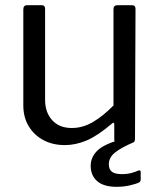

<svg xmlns="http://www.w3.org/2000/svg" viewBox="-20 -550 619 741"><path d="M257 -56Q300 -56 339.5 -79.5Q379 -103 418 -143V-515Q418 -530 434 -530H489Q503 -530 503 -516L501 -13Q501 0 490 0H432Q421 0 421 -11V-70Q421 -75 419 -76Q417 -77 412 -73Q357 -26 314.5 -8Q272 10 230 10Q184 10 148 -9Q112 -28 91 -62.5Q70 -97 70 -143V-514Q70 -530 85 -530H141Q154 -530 154 -516V-165Q154 -116 181.5 -86Q209 -56 257 -56ZM330 90Q330 59 352.5 34.5Q375 10 436 -9L498 -2Q447 20 423.5 39Q400 58 400 84Q400 103 411.5 112.5Q423 122 450 122Q471 122 487.5 117.5Q504 113 512 109Q523 104 523 114V143Q523 150 517 154Q505 160 481 165.5Q457 171 430 171Q380 171 355 149Q330 127 330 90Z"/></svg>

Font: Libre Franklin
Style: Regular
Weight: 400
Designer: Pablo Impallari, Rodrigo Fuenzalida, Nhung Nguyen
Foundry: Impallari Type
Version: Version 3.000